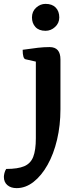

<svg xmlns="http://www.w3.org/2000/svg" viewBox="-76 -701 415 991"><path d="M10 270Q-20 270 -38 254.5Q-56 239 -56 212Q-56 204 -53 192Q-50 180 -44 171Q16 171 49 157Q82 143 95.5 108.5Q109 74 109 13V-383L56 -395Q41 -398 41 -444Q89 -451 120 -454.5Q151 -458 180 -458Q236 -458 236 -394V-137Q236 -54 218.5 20Q201 94 169.5 150Q138 206 97 238Q56 270 10 270ZM159 -542Q125 -542 107 -561.5Q89 -581 89 -611Q89 -642 110.5 -661.5Q132 -681 159 -681Q193 -681 211.5 -662Q230 -643 230 -611Q230 -582 208.5 -562Q187 -542 159 -542Z"/></svg>

Font: Petrona
Style: Bold
Weight: 700
Designer: Ringo R. Seeber
Foundry: Ringo R. Seeber
Version: Version 2.001; ttfautohint (v1.8.3)